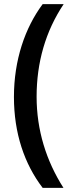

<svg xmlns="http://www.w3.org/2000/svg" viewBox="-20 -745 344 923"><path d="M47 -279C47 -105 97 43 185 158H285C202 28 156 -120 156 -280C156 -445 199 -595 286 -725H185C100 -611 47 -456 47 -279Z"/></svg>

Font: Noto Sans Arabic UI XCn SmBd
Style: Regular
Weight: 600
Width: 2
Designer: Monotype Design Team, Nadine Chahine and Nizar Qandah
Foundry: Monotype Imaging Inc.
Version: Version 2.010